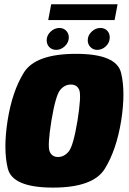

<svg xmlns="http://www.w3.org/2000/svg" viewBox="-20 -848 588 872"><path d="M220.5 4Q403.5 4 456.2 -81.8Q509 -167.5 530.5 -300.5Q551 -431.5 529.8 -517.5Q508.5 -603.5 325.5 -603.5Q141.5 -603.5 88.5 -518.5Q35.5 -433.5 14.5 -300.5Q-6 -169 15.5 -82.5Q37 4 220.5 4ZM243.5 -135Q216 -135 205.5 -160Q195 -185 213.5 -300Q232.5 -414 253 -439Q273.5 -464 301.5 -464Q330 -464 340 -439.2Q350 -414.5 332 -300Q313 -185.5 292.2 -160.2Q271.5 -135 243.5 -135ZM235.5 -621.5Q256.5 -621.5 274.5 -638.2Q292.5 -655 292.5 -678Q292.5 -696.5 280.2 -708.8Q268 -721 250 -721Q227.5 -721 209.8 -704.2Q192 -687.5 192 -665Q192 -646.5 204 -634Q216 -621.5 235.5 -621.5ZM421.5 -621.5Q444 -621.5 461.2 -638.2Q478.5 -655 478.5 -678Q478.5 -696.5 466.8 -708.8Q455 -721 435.5 -721Q414 -721 396.2 -704.2Q378.5 -687.5 378.5 -665Q378.5 -646.5 391 -634Q403.5 -621.5 421.5 -621.5ZM199 -757H500.5L514 -828.5H212.5Z"/></svg>

Font: Anybody Condensed Black
Style: Italic
Weight: 900
Width: 3
Italic angle: -10°
Version: Version 1.113;gftools[0.9.25]